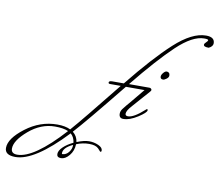

<svg xmlns="http://www.w3.org/2000/svg" viewBox="-478 -580 1100 963"><g transform="rotate(10 72.5 -98.0)"><path d="M321 -226Q307 -226 307 -239Q307 -248 316 -258.5Q325 -269 332.5 -269Q340 -269 344.5 -264.5Q349 -260 349 -251Q349 -242 338.5 -234Q328 -226 321 -226ZM-111 230Q-92 229 -79 212.5Q-66 196 -66 177V175Q-114 197 -114 226Q-114 230 -111 230ZM-334 272Q-249 272 -103 111Q-128 100 -171 100Q-242 100 -303.5 152.5Q-365 205 -365 246Q-365 272 -334 272ZM540 -449Q540 -433 519 -423Q493 -423 493 -434Q493 -440 501.5 -447.5Q510 -455 510 -460Q510 -465 489 -465Q430 -465 351 -390.5Q272 -316 157 -174H262Q266 -174 269.5 -171Q273 -168 273 -164Q273 -160 267 -154L192 -69Q166 -41 166 -25Q166 -14 180 -14Q209 -14 262 -62Q265 -66 268.5 -66Q272 -66 272 -61Q272 -49 231.5 -23Q191 3 159 3Q137 3 137 -20Q137 -33 146 -45Q155 -57 163 -66.5Q171 -76 178.5 -84.5Q186 -93 209 -121.5Q232 -150 239 -158H144Q-22 48 -79 110Q-56 128 -52 158Q-15 143 10.5 143Q36 143 58 153Q80 163 80 178Q80 184 77 185H75Q73 185 69.5 180.5Q66 176 60 170Q46 156 13 156Q-20 156 -52 169Q-53 203 -73 227Q-93 251 -114.5 251Q-136 251 -136 233.5Q-136 216 -116 197Q-96 178 -66 164Q-70 135 -88 120Q-244 285 -341 285Q-395 285 -395 248Q-395 200 -321.5 144Q-248 88 -161 88Q-120 88 -94 101Q-45 46 118 -158H64Q55 -158 55 -164Q55 -173 72 -173H131Q249 -320 337 -400.5Q425 -481 496 -481Q540 -481 540 -449Z"/></g></svg>

Font: Miss Fajardose
Style: Regular
Weight: 400
Version: Version 1.000